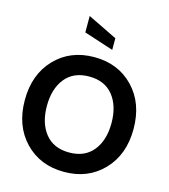

<svg xmlns="http://www.w3.org/2000/svg" viewBox="-136 -1056 1033 1177"><g transform="rotate(15 380.0 -468.0)"><path d="M628.5 -86.5Q532 14 380 14Q228 14 131.5 -86.5Q35 -187 35 -350Q35 -513 131.5 -613.5Q228 -714 380 -714Q532 -714 628.5 -613.5Q725 -513 725 -350Q725 -187 628.5 -86.5ZM532 -525Q479 -591 380 -591Q281 -591 228 -525Q175 -459 175 -350Q175 -241 228 -175Q281 -109 380 -109Q479 -109 532 -175Q585 -241 585 -350Q585 -459 532 -525ZM473 -785 286 -846V-950L473 -859Z"/></g></svg>

Font: Cabin
Style: Bold
Weight: 700
Designer: Pablo Impallari
Foundry: Pablo Impallari. www.impallari.com Igino Marini. www.ikern.com
Version: Version 1.005